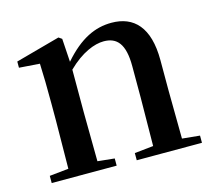

<svg xmlns="http://www.w3.org/2000/svg" viewBox="-83 -645 841 748"><g transform="rotate(-15 337.0 -271.5)"><path d="M456 0H644V-29L573 -36L571 -232V-353C571 -486 514 -543 424 -543C358 -543 296 -515 229 -438L223 -532L210 -541L31 -492V-467L114 -461C116 -412 117 -368 117 -301V-232L115 -37L38 -29V0H300V-29L232 -36L230 -232V-406C286 -461 339 -481 376 -481C429 -481 459 -449 459 -359V-232L457 -37L381 -29V0Z"/></g></svg>

Font: Noto Serif CJK HK SemiBold
Style: Regular
Weight: 600
Designer: Ryoko NISHIZUKA 西塚涼子 (kana & ideographs); Frank Grießhammer (Latin, Greek & Cyrillic); Wenlong ZHANG 张文龙 (bopomofo); San
Foundry: Adobe
Version: Version 2.001;hotconv 1.1.0;makeotfexe 2.6.0